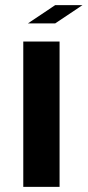

<svg xmlns="http://www.w3.org/2000/svg" viewBox="-20 -729 342 749"><path d="M70.8 -566.9H212.4V0H70.8ZM88.9 -637.7 195.3 -709H301.8L195.3 -637.7Z"/></svg>

Font: Blazma
Style: Regular
Weight: 400
Designer: GGBotNet
Version: 1.00